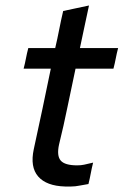

<svg xmlns="http://www.w3.org/2000/svg" viewBox="-20 -671 450 699"><path d="M103 -128Q119 -202 134.5 -274.5Q150 -347 165 -421H66Q71 -440 74.5 -458.5Q78 -477 83 -496H181Q189 -530 195.5 -563.5Q202 -597 210 -631Q233 -636 257 -641Q281 -646 304 -651Q296 -613 287.5 -574Q279 -535 271 -496H410Q405 -477 401.5 -458.5Q398 -440 393 -421H255Q240 -352 226 -283Q212 -214 195 -145Q186 -104 201 -86.5Q216 -69 261 -69Q275 -69 286.5 -71.5Q298 -74 319 -79Q314 -59 310.5 -40Q307 -21 302 -1Q288 1 271 4.5Q254 8 239 8H217Q149 6 119 -28.5Q89 -63 103 -128Z"/></svg>

Font: Rosa Sans
Style: Italic
Weight: 400
Italic angle: -12°
Designer: Pentagram / MCKL
Foundry: Pentagram / MCKL
Version: Version 1.005;September 16, 2019;FontCreator 11.5.0.2425 64-